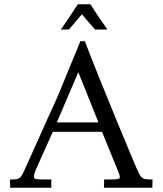

<svg xmlns="http://www.w3.org/2000/svg" viewBox="-20 -885 766 905"><path d="M366 -817.9 304.9 -745.8H266.8Q298.3 -789.8 346.9 -865H406Q441.7 -808.6 486.1 -745.8H428Q414.1 -761 394 -784.7Q374 -808.3 366 -817.9ZM27.1 -39.1H39.1Q65.9 -39.1 75 -48.3Q84 -57.6 95.8 -84.1Q107.7 -110.6 126.3 -152.2Q145 -193.8 173.6 -257.4Q202.1 -321 214.8 -349.1Q227.5 -377.2 236.8 -397.3Q246.1 -417.5 249.5 -425.5Q252.9 -433.6 257.1 -443.1L358.9 -690.9H379.9Q440.4 -533 533 -309Q625.5 -85 635.3 -66.7Q645 -48.3 655.4 -43.7Q665.8 -39.1 684.1 -39.1H699L698 0H470L470.9 -39.1H501Q525.9 -39.1 535.4 -41.1Q544.9 -43.2 544.9 -51Q544.9 -56.6 540.4 -68Q535.9 -79.3 534.9 -82L460.9 -263.9H229L149.9 -87.9Q139.9 -63.5 139.9 -54Q139.9 -44.4 147.6 -41.7Q155.3 -39.1 180.9 -39.1H221.9V0H28.1ZM248 -308.1H444.1L349.1 -544.9Z"/></svg>

Font: Linden Hill
Style: Regular
Weight: 400
Version: Version 1.202